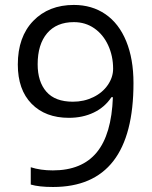

<svg xmlns="http://www.w3.org/2000/svg" viewBox="-20 -744 612 774"><path d="M518.1 -409.2Q518.1 9.8 193.8 9.8Q137.2 9.8 104 0V-69.8Q143.1 -57.1 192.9 -57.1Q310.1 -57.1 369.9 -129.6Q429.7 -202.1 435.1 -352.1H429.2Q402.3 -311.5 357.9 -290.3Q313.5 -269 257.8 -269Q163.1 -269 107.4 -325.7Q51.8 -382.3 51.8 -483.9Q51.8 -595.2 114 -659.7Q176.3 -724.1 277.8 -724.1Q350.6 -724.1 405 -686.8Q459.5 -649.4 488.8 -577.9Q518.1 -506.3 518.1 -409.2ZM277.8 -654.8Q208 -654.8 169.9 -609.9Q131.8 -564.9 131.8 -484.9Q131.8 -414.6 167 -374.3Q202.1 -334 273.9 -334Q318.4 -334 355.7 -352.1Q393.1 -370.1 414.6 -401.4Q436 -432.6 436 -466.8Q436 -518.1 416 -561.5Q396 -605 360.1 -629.9Q324.2 -654.8 277.8 -654.8Z"/></svg>

Font: f02724691
Style: Regular
Weight: 400
Foundry: Ascender Corporation
Version: Version 1.10